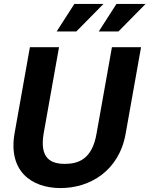

<svg xmlns="http://www.w3.org/2000/svg" viewBox="-20 -940 760 976"><path d="M288 16C438 16 586 -72 619 -262L697 -700H549L471 -262C449 -132 380 -107 310 -107C240 -107 180 -133 202 -262L280 -700H132L54 -262C21 -72 138 16 288 16ZM268 -780H368L506 -920H358ZM482 -780H582L720 -920H572Z"/></svg>

Font: Uncut Sans
Style: Bold Italic
Weight: 700
Italic angle: -10°
Designer: Kasper Nordkvist
Foundry: Uncut Type
Version: Version 1.111;FEAKit 1.0